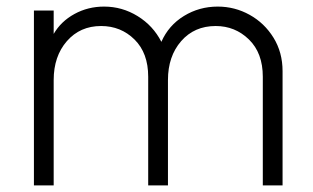

<svg xmlns="http://www.w3.org/2000/svg" viewBox="-20 -563 949 583"><path d="M83 0V-531H143V-460Q165 -498 206 -520.5Q247 -543 296 -543Q351 -543 398 -514Q445 -485 470 -436Q492 -486 538.5 -514.5Q585 -543 641 -543Q693 -543 738 -518Q783 -493 810.5 -448.5Q838 -404 838 -347V0H778V-330Q778 -402 736 -443Q694 -484 635 -484Q570 -484 530 -438Q490 -392 490 -320V0H430V-330Q430 -402 388.5 -443Q347 -484 287 -484Q223 -484 183 -438Q143 -392 143 -320V0Z"/></svg>

Font: Plus Jakarta Sans Light
Style: Regular
Weight: 300
Designer: Gumpita Rahayu
Foundry: Tokotype
Version: Version 2.006; ttfautohint (v1.8.4.7-5d5b)